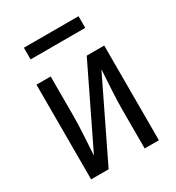

<svg xmlns="http://www.w3.org/2000/svg" viewBox="-169 -807 839 913"><g transform="rotate(-30 250.0 -351.0)"><path d="M64 0V-520H142V-312Q142 -257 138.5 -202Q135 -147 132 -91L340 -520H436V0H358V-208Q358 -263 361.5 -318Q365 -373 368 -429L160 0ZM400 -638H100V-702H400Z"/></g></svg>

Font: Iosevka Custom
Style: Regular
Weight: 400
Monospace: yes
Designer: Belleve Invis
Foundry: Belleve Invis
Version: Version 32.5.0; ttfautohint (v1.8.4)